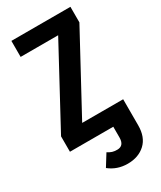

<svg xmlns="http://www.w3.org/2000/svg" viewBox="-225 -767 887 1059"><g transform="rotate(-30 218.5 -237.0)"><path d="M417 -592 153 -104H414V62Q414 137 371 177Q328 217 259 217Q192 217 142 177L188 103Q203 113 216 117Q229 121 247 121Q291 121 291 68V0H15V-98L280 -589H41V-691H417Z"/></g></svg>

Font: Fira Sans Extra Condensed Medium
Style: Regular
Weight: 500
Width: 1
Designer: Carrois Corporate & Edenspiekermann AG
Foundry: Carrois Corporate GbR & Edenspiekermann AG
Version: Version 4.203